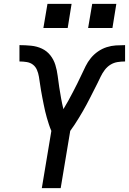

<svg xmlns="http://www.w3.org/2000/svg" viewBox="-20 -967 663 987"><path d="M195 0 244 -294Q237 -310 231.5 -327Q226 -344 221 -361Q216 -378 212 -395.5Q208 -413 204.5 -430.5Q201 -448 197.5 -466Q194 -484 191 -501.5Q188 -519 185.5 -537Q183 -555 180 -573Q177 -591 170 -607.5Q163 -624 149.5 -634.5Q136 -645 117.5 -648Q99 -651 80 -651V-735Q110 -735 140 -732Q170 -729 195.5 -717Q221 -705 238.5 -683Q256 -661 264.5 -633.5Q273 -606 276.5 -577Q280 -548 284.5 -519Q289 -490 294 -462Q299 -434 306 -406Q319 -427 331 -449Q343 -471 354.5 -493Q366 -515 377 -537Q388 -559 398.5 -581.5Q409 -604 420 -626.5Q431 -649 447 -668.5Q463 -688 484 -702.5Q505 -717 528.5 -724.5Q552 -732 575.5 -733.5Q599 -735 623 -735V-651Q604 -651 584.5 -648Q565 -645 548 -634.5Q531 -624 518.5 -607.5Q506 -591 497.5 -573Q489 -555 480 -537Q471 -519 462 -501.5Q453 -484 444 -466Q435 -448 425.5 -430.5Q416 -413 406 -395.5Q396 -378 385.5 -361Q375 -344 364 -327Q353 -310 341 -294L292 0ZM433 -823 454 -947H578L558 -823ZM203 -823 224 -947H348L328 -823Z"/></svg>

Font: Iosevka SS04 Md Ex Obl
Style: Regular
Weight: 500
Width: 7
Italic angle: -9°
Monospace: yes
Designer: Belleve Invis
Foundry: Belleve Invis
Version: Version 19.0.0; ttfautohint (v1.8.4)